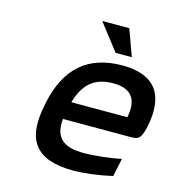

<svg xmlns="http://www.w3.org/2000/svg" viewBox="-103 -771 808 870"><g transform="rotate(15 300.5 -335.5)"><path d="M592 -270C624 -422 568 -509 412 -509C252 -509 155 -427 119 -256L117 -244C80 -71 144 9 317 9C368 9 434 1 500 -14L518 -99C472 -89 392 -80 345 -80C245 -80 205 -117 213 -205H535C571 -205 580 -218 592 -270ZM230 -288C257 -380 306 -420 393 -420C479 -420 510 -373 493 -288ZM270 -680 366 -556H442L397 -680Z"/></g></svg>

Font: LT Wave Mono Medium
Style: Italic
Weight: 500
Designer: Daniel Lyons
Version: Version 2.5 (Glyphs App)